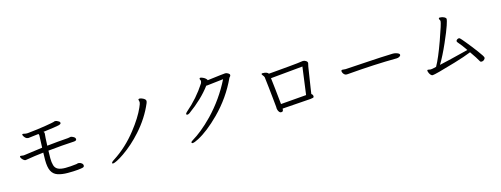

<svg xmlns="http://www.w3.org/2000/svg" viewBox="-18 -1495 6035 2314"><g transform="rotate(-15 3000.0 -338.5)"><path d="M745 -417 779 -423H782Q794 -422 815 -410Q836 -398 836 -379Q836 -360 802 -358Q661 -351 478 -332Q476 -286 476 -236Q476 -186 487 -148.5Q498 -111 531 -94.5Q564 -78 623.5 -78Q683 -78 763 -88Q776 -93 786 -93H792Q812 -91 827.5 -78.5Q843 -66 843 -49.5Q843 -33 827 -27.5Q811 -22 761 -17Q711 -12 636.5 -12Q562 -12 510 -29.5Q458 -47 434 -95Q410 -143 410 -233Q410 -273 412 -325Q281 -310 238 -301.5Q195 -293 183.5 -293Q172 -293 159 -303.5Q146 -314 137 -327Q128 -340 128 -349Q128 -358 139 -358L173 -354L185 -355Q337 -377 414 -386Q416 -441 418 -485.5Q420 -530 420 -537.5Q420 -545 414 -557L297 -543Q293 -542 290 -542H283Q264 -542 250 -555Q236 -568 229 -582Q222 -596 222 -598Q222 -600 225.5 -603.5Q229 -607 235 -607Q241 -607 253.5 -603.5Q266 -600 284 -600L299 -601Q421 -613 519.5 -629.5Q618 -646 626 -649.5Q634 -653 642 -655H646Q668 -655 694 -637Q705 -629 705 -620Q705 -611 700.5 -606Q696 -601 673 -594.5Q650 -588 479 -566Q489 -559 489 -547V-543Q484 -502 480 -393Q613 -408 745 -417Z M1685 -643Q1685 -654 1699 -654Q1713 -654 1730 -647Q1775 -629 1775 -605Q1775 -596 1769 -579Q1697 -408 1564 -260Q1456 -139 1333 -54Q1281 -18 1243.5 0.5Q1206 19 1193 19Q1180 19 1180 13Q1180 -1 1214 -22Q1381 -129 1512 -297Q1621 -436 1670 -548Q1691 -595 1691 -608.5Q1691 -622 1688 -629.5Q1685 -637 1685 -643Z M2552 -655Q2760 -681 2776.5 -681Q2793 -681 2811.5 -670Q2830 -659 2830 -646.5Q2830 -634 2822.5 -627.5Q2815 -621 2813 -617Q2709 -391 2530 -212Q2382 -64 2256 2Q2203 30 2181 30Q2175 30 2171.5 26.5Q2168 23 2168 20Q2168 8 2205.5 -13Q2243 -34 2309.5 -87Q2376 -140 2452 -218Q2625 -399 2734 -619L2532 -596Q2525 -596 2518 -596Q2413 -455 2237 -328Q2221 -317 2208.5 -317Q2196 -317 2196 -328Q2196 -339 2216 -356Q2360 -479 2463 -638Q2469 -651 2471 -665V-666Q2471 -674 2466.5 -681.5Q2462 -689 2462 -695Q2462 -707 2475 -707Q2484 -707 2505 -697.5Q2526 -688 2538.5 -675.5Q2551 -663 2552 -655Z M3210 -566Q3269 -566 3285 -540Q3313 -542 3357 -546Q3401 -550 3532.5 -561.5Q3664 -573 3718 -582H3722Q3739 -582 3757 -570.5Q3775 -559 3775 -542Q3775 -536 3772 -529Q3769 -522 3765.5 -499.5Q3762 -477 3754.5 -429Q3747 -381 3739.5 -332.5Q3732 -284 3725.5 -242Q3719 -200 3715 -171Q3732 -160 3734 -141V-138Q3734 -125 3722 -121.5Q3710 -118 3690 -116L3336 -91Q3335 -63 3326.5 -58Q3318 -53 3306 -53Q3294 -53 3284.5 -65Q3275 -77 3270.5 -91.5Q3266 -106 3266 -112V-130Q3262 -176 3254 -249.5Q3246 -323 3240.5 -378Q3235 -433 3225 -512Q3220 -526 3209 -538.5Q3198 -551 3198 -558Q3199 -566 3210 -566ZM3295 -481Q3309 -369 3331 -149L3651 -175Q3666 -278 3697 -519Z M4152 -357 4190 -354H4194Q4334 -362 4484.5 -372Q4635 -382 4787 -387H4790Q4824 -387 4856 -371Q4871 -363 4871 -350.5Q4871 -338 4854.5 -329Q4838 -320 4821 -320Q4543 -318 4213 -290Q4207 -289 4202 -289H4184Q4171 -289 4159 -300Q4147 -311 4142 -323.5Q4137 -336 4137 -341Q4137 -357 4152 -357Z M5149 -90 5181 -85Q5198 -85 5224 -91.5Q5250 -98 5252 -98Q5305 -191 5376 -389.5Q5447 -588 5447 -616Q5447 -626 5441 -634.5Q5435 -643 5435 -649Q5435 -661 5449 -661Q5479 -661 5502 -648.5Q5525 -636 5525 -622Q5525 -608 5505 -546.5Q5485 -485 5423.5 -345Q5362 -205 5304 -109Q5415 -133 5669 -197Q5622 -267 5582 -312Q5571 -323 5571 -333.5Q5571 -344 5586 -354Q5591 -356 5595.5 -358Q5600 -360 5606 -360Q5612 -360 5620 -354Q5628 -348 5679 -286Q5730 -224 5787.5 -147Q5845 -70 5845 -55.5Q5845 -41 5831 -29Q5817 -17 5801.5 -17Q5786 -17 5782 -24Q5753 -77 5693 -162Q5612 -129 5481.5 -90Q5351 -51 5277 -31.5Q5203 -12 5188 -12Q5173 -12 5160.5 -28Q5148 -44 5143 -60.5Q5138 -77 5138 -78Q5138 -90 5149 -90Z"/></g></svg>

Font: LXGW Bright TC
Style: Regular
Weight: 400
Designer: Christian Thalmann (Catharsis Fonts)
Foundry: LXGW / Christian Thalmann (Catharsis Fonts) / Fontworks Inc.
Version: Version 5.501